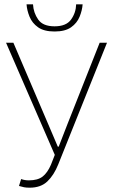

<svg xmlns="http://www.w3.org/2000/svg" viewBox="-20 -858 522 890"><path d="M118 12Q102 12 91.5 10Q81 8 68 4L78 -28Q86 -25 95 -23.5Q104 -22 114 -22Q155 -22 177.5 -39.5Q200 -57 216 -94L234 -140L8 -660H42L202 -286L248 -178H252L294 -286L442 -660H476L250 -96Q230 -46 199.5 -17Q169 12 118 12ZM233 -712Q184 -712 156.5 -731.5Q129 -751 117 -780.5Q105 -810 103 -838H133Q135 -799 157 -767.5Q179 -736 233 -736Q287 -736 309.5 -767.5Q332 -799 333 -838H363Q361 -810 349 -780.5Q337 -751 309.5 -731.5Q282 -712 233 -712Z"/></svg>

Font: Source Sans 3
Style: Regular
Weight: 200
Designer: Paul D. Hunt
Foundry: Adobe
Version: Version 3.046;hotconv 1.0.118;makeotfexe 2.5.65603